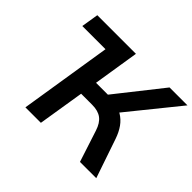

<svg xmlns="http://www.w3.org/2000/svg" viewBox="-151 -936 1167 1167"><g transform="rotate(45 433.0 -352.5)"><path d="M73 -594 91 -705H423L405 -594ZM178 0 290 -705H423L376 -409H491L463 -390L712 -705H866L591 -365L534 -404Q576 -398 608.5 -378.5Q641 -359 663.5 -327.5Q686 -296 701 -252L787 0H647L581 -203Q565 -253 535 -275.5Q505 -298 454 -298H359L311 0Z"/></g></svg>

Font: Nunito Sans 9pt
Style: Bold Italic
Weight: 700
Italic angle: -9°
Version: Version 3.101;gftools[0.9.27]